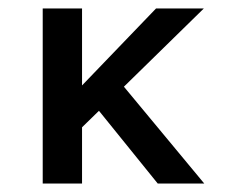

<svg xmlns="http://www.w3.org/2000/svg" viewBox="-20 -434 547 454"><path d="M174 0H81V-414H174V-232L349 -414H462L273 -229L463 0H353L214 -172L174 -133Z"/></svg>

Font: Synthetic
Style: Regular
Weight: 400
Designer: Santiago Orozco
Foundry: Typemade
Version: Version 2.000; ttfautohint (v1.8.4.7-5d5b)